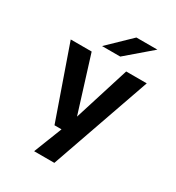

<svg xmlns="http://www.w3.org/2000/svg" viewBox="-211 -839 1073 1168"><g transform="rotate(30 325.0 -255.0)"><path d="M208.5 200 298.5 -29.5 346 1.5H237L61.5 -500H208.5L341 -75H317.5L451 -500H595.5L350.5 200ZM374.5 -560.5H246.5L401.5 -710H549Z"/></g></svg>

Font: Trispace Thin SemiBold
Style: Regular
Weight: 600
Version: Version 1.210